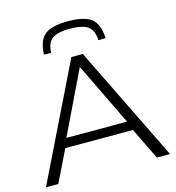

<svg xmlns="http://www.w3.org/2000/svg" viewBox="-130 -1029 1045 1140"><g transform="rotate(-15 392.5 -459.5)"><path d="M11 0 357 -708H427L774 0H693L598 -195H182L87 0ZM204 -252H577L390 -638ZM392 -919Q478 -919 523.5 -893Q569 -867 579 -795Q582 -781 582 -764L538 -763Q538 -768 537.5 -773.5Q537 -779 536 -784Q528 -835 493.5 -854Q459 -873 392 -873Q326 -873 291 -854Q256 -835 249 -784Q248 -779 247.5 -773.5Q247 -768 247 -763L203 -764Q203 -772 204 -780Q205 -788 206 -795Q216 -867 261 -893Q306 -919 392 -919Z"/></g></svg>

Font: Georama Extended Light
Style: Regular
Weight: 300
Width: 7
Designer: Jean-Baptiste Levee
Foundry: Production Type
Version: Version 1.000